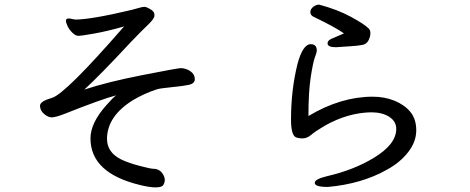

<svg xmlns="http://www.w3.org/2000/svg" viewBox="-20 -773 2040 834"><path d="M655.8 41Q629.9 41 588.9 30.8Q373 -21 373 -171.9Q373 -238.8 441.9 -315.9Q472.7 -351.1 484.9 -358.9Q424.8 -343.8 253.9 -275.9Q217.8 -262.7 204.1 -263.2Q189 -263.2 171.4 -278.1Q153.8 -293 153.8 -314Q153.8 -333 206.1 -348.1Q263.2 -364.3 519 -658.2Q445.8 -637.2 388.9 -627.2Q332 -617.2 320.8 -617.2Q308.6 -617.2 294.7 -630.6Q280.8 -644 273.4 -659.9Q266.1 -675.8 266.1 -682.1Q266.1 -693.4 280.8 -692.9L306.2 -688Q375 -688 551.8 -730Q577.6 -736.8 588.4 -740Q599.1 -743.2 607.9 -743.2Q617.7 -743.2 639.2 -729Q651.4 -720.2 651.1 -706.1Q650.9 -691.9 623 -665.5Q595.2 -639.2 549.8 -591.8Q416 -447.8 346.2 -383.8Q446.3 -417 599.6 -447Q752.9 -477.1 766.1 -477.1Q789.1 -476.1 807.6 -463.1Q826.2 -450.2 826.2 -429.2Q826.2 -410.2 800.5 -404.5Q774.9 -398.9 722.9 -394Q670.9 -389.2 658.2 -383.8Q608.4 -367.7 559.1 -338.9Q445.3 -269 444.8 -169.9Q444.8 -111.8 504.9 -81.1Q538.1 -64.9 588.9 -51.8Q635.7 -39.6 647 -39.8Q658.2 -40 669.2 -34.4Q680.2 -28.8 688 -15.9Q695.8 -2.9 695.8 8.1Q695.8 19 689.7 30Q683.6 41 655.8 41Z M1403.8 39.1Q1346.7 39.1 1347.2 21Q1347.2 4.9 1400.9 -7.8Q1517.1 -34.7 1603 -86.9Q1701.2 -146 1701.2 -212.9Q1701.2 -246.1 1670.7 -265.6Q1640.1 -285.2 1591.8 -285.2Q1490.7 -283.2 1391.1 -227.1Q1350.1 -203.1 1332 -187.5Q1314 -171.9 1294.9 -171.9Q1275.9 -171.9 1265.1 -176.8Q1244.1 -186.5 1244.1 -253.9Q1244.1 -381.8 1272 -494.1Q1294.9 -581.1 1330.1 -581.1Q1356 -581.1 1356 -553.2Q1356 -545.4 1347.9 -524.2Q1339.8 -502.9 1329.8 -438.5Q1319.8 -374 1319.8 -269Q1460 -353 1599.1 -353Q1650.9 -353 1693.8 -335.4Q1736.8 -317.9 1762.5 -286.9Q1788.1 -255.9 1788.1 -207Q1788.1 -157.2 1752.9 -112.1Q1717.8 -66.9 1661.1 -36.1Q1551.8 25.9 1403.8 39.1ZM1439 -567.9Q1402.8 -567.9 1402.8 -585Q1402.8 -597.2 1420.9 -605Q1439 -612.8 1474.1 -627.9Q1438 -653.8 1346.2 -698.2Q1328.1 -705.1 1328.1 -720.2Q1328.1 -733.4 1340.6 -743.2Q1353 -752.9 1366.2 -752.9Q1445.3 -731.9 1504.2 -700Q1563 -668 1582 -648.9Q1588.9 -642.1 1588.9 -627.9Q1588.9 -614.7 1581.1 -598.4Q1573.2 -582 1555.2 -578.1Q1537.1 -574.2 1501.5 -572Q1465.8 -569.8 1439 -567.9Z"/></svg>

Font: LXGW WenKai Screen R
Style: Regular
Weight: 400
Designer: Fontworks Inc.
Version: Version 1.235;May 31, 2022